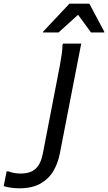

<svg xmlns="http://www.w3.org/2000/svg" viewBox="-196 -780 585 1040"><path d="M-176 228 -160 148H-152Q-135 154 -118.5 157Q-102 160 -84 160Q-30 160 -2 133Q26 106 36 52L118 -372Q122 -392 128 -424Q134 -456 138.5 -487Q143 -518 142 -536L146 -544H244L128 52Q118 104 93 146.5Q68 189 23 214.5Q-22 240 -92 240Q-119 240 -142 236Q-165 232 -176 228ZM37 -604V-608L180 -760H288L369 -608V-604H297L227 -700L121 -604Z"/></svg>

Font: Kufam
Style: Italic
Weight: 400
Italic angle: -11°
Designer: Artur Schmal
Foundry: Original Type
Version: Version 1.301; ttfautohint (v1.8.3)